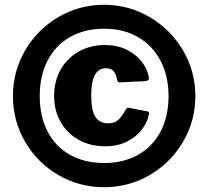

<svg xmlns="http://www.w3.org/2000/svg" viewBox="-20 -772 870 802"><path d="M34 -371Q34 -474 85 -561.5Q136 -649 223.5 -700.5Q311 -752 415 -752Q518 -752 605.5 -700.5Q693 -649 744.5 -561.5Q796 -474 796 -371Q796 -267 744.5 -179.5Q693 -92 605.5 -41Q518 10 415 10Q311 10 223.5 -41Q136 -92 85 -179.5Q34 -267 34 -371ZM684 -371Q684 -455 650.5 -518.5Q617 -582 556.5 -617Q496 -652 415 -652Q333 -652 272 -617Q211 -582 178.5 -518.5Q146 -455 146 -371Q146 -286 178.5 -223Q211 -160 272 -125.5Q333 -91 415 -91Q496 -91 557 -125.5Q618 -160 651 -223Q684 -286 684 -371ZM601 -453Q602 -450 602 -445Q602 -435 587 -433L482 -428H479Q475 -428 473 -430.5Q471 -433 469 -439Q466 -459 456 -473Q446 -487 422 -487Q361 -487 361 -373Q361 -311 378.5 -284Q396 -257 431 -257Q459 -257 474 -271Q489 -285 507 -317Q510 -323 522 -321L594 -307Q603 -306 603 -299Q603 -298 601 -290Q597 -266 576 -235.5Q555 -205 515 -183Q475 -161 418 -161Q358 -161 309.5 -187.5Q261 -214 233.5 -262Q206 -310 206 -371Q206 -433 233.5 -481.5Q261 -530 309.5 -557Q358 -584 418 -584Q470 -584 509 -564.5Q548 -545 571.5 -515Q595 -485 601 -453Z"/></svg>

Font: Libre Franklin Black
Style: Regular
Weight: 900
Designer: Pablo Impallari, Rodrigo Fuenzalida
Foundry: Impallari Type
Version: Version 1.002; ttfautohint (v1.5)